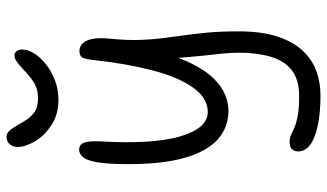

<svg xmlns="http://www.w3.org/2000/svg" viewBox="-232 -534 1026 603"><g transform="rotate(-90 281.5 -232.0)"><path d="M283 261Q231 261 191.5 253Q152 245 130 229.5Q108 214 108 191Q108 179 115 171.5Q122 164 138 164Q150 164 159.5 168.5Q169 173 182.5 179Q196 185 219.5 189.5Q243 194 281 194Q334 194 363.5 170.5Q393 147 405.5 104Q418 61 418 5Q418 -22 415 -49Q412 -76 408.5 -109.5Q405 -143 401.5 -189Q398 -235 397 -299L427 -271Q409 -195 385.5 -147Q362 -99 335.5 -73Q309 -47 283.5 -37.5Q258 -28 236 -28Q184 -28 146.5 -61Q109 -94 88.5 -163.5Q68 -233 68 -343Q68 -408 74 -441Q80 -474 90.5 -485.5Q101 -497 113 -497Q123 -497 129.5 -491Q136 -485 138.5 -468.5Q141 -452 139 -421Q135 -348 138.5 -287.5Q142 -227 154 -183.5Q166 -140 185.5 -116.5Q205 -93 232 -93Q276 -93 309 -140Q342 -187 363 -268.5Q384 -350 395 -452Q398 -480 403.5 -488Q409 -496 424 -496Q432 -496 440 -491.5Q448 -487 454 -476.5Q460 -466 462.5 -447.5Q465 -429 462 -400Q457 -349 458 -311Q459 -273 463 -239.5Q467 -206 472 -171.5Q477 -137 481 -95Q485 -53 485 5Q485 73 470 121.5Q455 170 428 201Q401 232 364 246.5Q327 261 283 261ZM270 -562Q224 -562 190.5 -584Q157 -606 139.5 -636Q122 -666 122 -689Q122 -706 131 -715.5Q140 -725 154 -725Q168 -725 179 -708.5Q190 -692 203 -669Q215 -649 231 -637.5Q247 -626 276 -626Q290 -626 302.5 -629.5Q315 -633 326 -640Q337 -647 346 -655Q359 -666 369.5 -676Q380 -686 390 -693Q400 -700 410 -700Q418 -700 423 -693Q428 -686 428 -676Q428 -658 416 -638.5Q404 -619 382 -601.5Q360 -584 331.5 -573Q303 -562 270 -562Z"/></g></svg>

Font: Shantell Sans Light
Style: Regular
Weight: 300
Designer: Stephen Nixon, Anya Danilova, Shantell Martin
Foundry: Arrow Type
Version: Version 1.011;[c5ecc13dd]